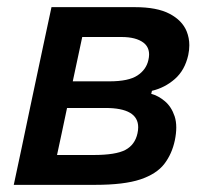

<svg xmlns="http://www.w3.org/2000/svg" viewBox="-20 -517 576 537"><path d="M18.5 0Q30 -55 41 -105.5Q51.5 -156 64.5 -217.5L75 -267Q90 -336.5 101 -389.5Q112 -442 124 -497H357.5Q419 -497 454.2 -478.5Q489.5 -460 502 -429.5Q509.5 -411 509.5 -390.5Q509.5 -377 506.5 -363Q497 -320.5 469 -296Q441 -271.5 405 -263L403 -254.5Q422.5 -249.5 441 -234Q459.5 -218.5 468.5 -191.5Q473 -177.5 473 -160.5Q473 -144 469 -124.5Q461 -86.5 439.5 -58.5Q418 -30.5 372.5 -15.2Q327 0 246 0ZM210 -413.5Q203.5 -383.5 197.5 -355Q191.5 -326.5 183.5 -289.5H286Q339.5 -289.5 364.2 -305.8Q389 -322 395 -349Q397 -357.5 397 -364.5Q397 -385.5 381.5 -397.5Q360.5 -413.5 320 -413.5ZM139.5 -83.5H241.5Q304 -83.5 330.8 -97.8Q357.5 -112 364.5 -144Q366.5 -153 366.5 -161Q366.5 -215 275 -215H167.5Q159 -174.5 152.5 -144Q146 -113.5 139.5 -83.5Z"/></svg>

Font: Heraclito Medium
Style: Italic
Weight: 500
Italic angle: -12°
Designer: Kostas Bartsokas (font) & Cristiano Sobral (main changes)
Foundry: Kostas Bartsokas (font) & Cristiano Sobral (main changes)
Version: Version 1.00;July 8, 2020;FontCreator 13.0.0.2655 64-bit